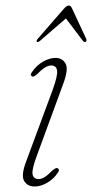

<svg xmlns="http://www.w3.org/2000/svg" viewBox="-20 -671 335 698"><path d="M120.5 -20Q130.5 -20 142 -27Q153.5 -34 170.5 -51.5Q176 -55.5 180.8 -58.5Q185.5 -61.5 190 -59Q198 -54.5 191 -44.5Q177 -22 153 -7.5Q129 7 105.5 7Q80 7 67.8 -13.2Q55.5 -33.5 76 -86.5L171.5 -344.5Q190 -395 187.5 -414Q185 -433 166 -433Q156.5 -433 144 -425.8Q131.5 -418.5 115.5 -401.5Q110.5 -397.5 105.8 -394.5Q101 -391.5 96.5 -393.5Q87.5 -398 96 -408.5Q112 -433 136.2 -446.8Q160.5 -460.5 181.5 -460.5Q207 -460.5 218.5 -439.5Q230 -418.5 208.5 -362.5L112.5 -101Q95 -53.5 98.5 -36.8Q102 -20 120.5 -20ZM124.1 -521.5Q116.9 -516.5 114.1 -519Q110.9 -523 117.3 -530L212.1 -639Q222.5 -651 230.1 -651Q237.7 -651 242.5 -639L293.3 -530Q296.5 -522.5 291.3 -519Q287.3 -516.5 282.1 -521.5L219.7 -604Z"/></svg>

Font: Fraunces 9pt Thin
Style: Italic
Weight: 100
Italic angle: -16°
Version: Version 1.000;[b76b70a41]